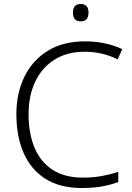

<svg xmlns="http://www.w3.org/2000/svg" viewBox="-20 -931 663 961"><path d="M404 -672Q316 -672 253 -632.5Q190 -593 156.5 -522.5Q123 -452 123 -359Q123 -263 153 -191.5Q183 -120 243.5 -81Q304 -42 394 -42Q446 -42 489.5 -50Q533 -58 572 -71V-20Q535 -6 491 2Q447 10 388 10Q280 10 207.5 -36Q135 -82 98.5 -165Q62 -248 62 -359Q62 -465 102.5 -547.5Q143 -630 219.5 -677Q296 -724 405 -724Q509 -724 592 -685L569 -634Q492 -672 404 -672ZM384 -911Q423 -911 423 -868Q423 -824 384 -824Q345 -824 345 -868Q345 -911 384 -911Z"/></svg>

Font: Noto Traditional Nushu Light
Style: Regular
Weight: 300
Designer: LIU Zhao
Foundry: LiuZhao Studio
Version: Version 2.003; ttfautohint (v1.8.4.7-5d5b)